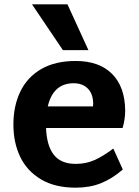

<svg xmlns="http://www.w3.org/2000/svg" viewBox="-20 -855 641 888"><path d="M42 0ZM504 -168 548 -71Q498 -28 446.5 -7.5Q395 13 330 13Q234 13 169.5 -25.5Q105 -64 73.5 -129.5Q42 -195 42 -279Q42 -365 74 -431.5Q106 -498 170.5 -535.5Q235 -573 330 -573Q439 -573 498.5 -513Q558 -453 559 -344Q559 -304 547 -263H193Q196 -181 229 -139Q262 -97 330 -97Q378 -97 418 -115Q458 -133 504 -168ZM201 -363H410Q411 -368 411 -377Q410 -422 385.5 -446Q361 -470 321 -470Q226 -470 201 -363ZM128 -835H292L389 -623H271Z"/></svg>

Font: Martel Sans ExtraBold
Style: Regular
Weight: 800
Designer: Dan Reynolds and Mathieu Réguer
Foundry: Dan Reynolds and Mathieu Réguer
Version: Version 1.002; ttfautohint (v1.1) -l 5 -r 5 -G 72 -x 0 -D la